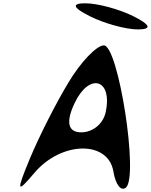

<svg xmlns="http://www.w3.org/2000/svg" viewBox="-20 -1123 917 1168"><path d="M162 -159C78 44 81 57 189 -71C353 -265 639 -270 670 -79C683 0 716 43 746 18C825 -47 700 -847 612 -847C568 -847 471 -746 397 -622C321 -497 217 -291 162 -159ZM433 -494C522 -684 666 -644 623 -441C608 -370 545 -318 474 -318C394 -318 379 -379 433 -494ZM499 -1103C413 -1103 423 -1076 527 -1024C615 -980 746 -944 819 -944C905 -944 896 -972 792 -1024C704 -1068 572 -1103 499 -1103Z"/></svg>

Font: Venom Sans
Style: Obl
Weight: 400
Version: Version 1.001